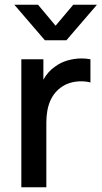

<svg xmlns="http://www.w3.org/2000/svg" viewBox="-20 -790 429 810"><path d="M389 -770 260 -620H169.5L40.5 -770H140.5L214.5 -681.5L289 -770ZM325 -543.5Q341.5 -543.5 361.5 -540V-442Q344.5 -447 322 -447Q301 -447 280.8 -441.8Q260.5 -436.5 243.5 -425.5Q175.5 -382 175.5 -272.5V0H70V-540H163V-454Q183 -489.5 213 -509.5Q235.5 -526.5 265 -535Q294.5 -543.5 325 -543.5Z"/></svg>

Font: Hauora SemiBold
Style: Regular
Weight: 600
Designer: Wayne Shih
Foundry: WCYS
Version: Version 1.001